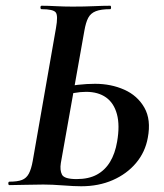

<svg xmlns="http://www.w3.org/2000/svg" viewBox="-20 -645 571 669"><path d="M263 4Q238 4 199.5 1Q161 -2 131 -2Q98 -2 67 -1Q36 0 13 0Q9 0 9 -6Q9 -12 13 -12Q41 -12 56.5 -18Q72 -24 80.5 -40Q89 -56 94 -84L175 -547Q183 -591 174 -602Q165 -613 125 -613Q121 -613 121 -619Q121 -625 125 -625Q148 -625 175 -623.5Q202 -622 233 -622Q275 -622 307 -623.5Q339 -625 364 -625Q367 -625 367 -619Q367 -613 364 -613Q332 -613 314 -606Q296 -599 287.5 -583Q279 -567 274 -538L192 -77Q188 -52 196 -36.5Q204 -21 247 -21Q289 -21 317.5 -36.5Q346 -52 363.5 -81Q381 -110 388 -151Q398 -208 387.5 -247Q377 -286 349.5 -305.5Q322 -325 280 -325Q260 -325 238 -321Q216 -317 193 -311L189 -336Q220 -346 251.5 -349.5Q283 -353 311 -353Q367 -353 413 -332.5Q459 -312 483 -270Q507 -228 495 -165Q486 -115 454 -77Q422 -39 373 -17.5Q324 4 263 4Z"/></svg>

Font: Cormorant Light
Style: Italic
Weight: 300
Italic angle: -10°
Designer: Christian Thalmann (Catharsis Fonts)
Foundry: Catharsis Fonts
Version: Version 4.000